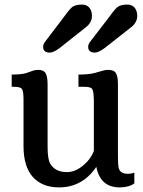

<svg xmlns="http://www.w3.org/2000/svg" viewBox="-20 -811 626 841"><path d="M31.2 0ZM401.9 -80.1Q340.8 9.8 238.8 9.8Q165 9.8 124 -35.6Q83 -81.1 83 -171.4V-374Q83 -409.2 76.9 -419.9Q70.8 -430.7 43.9 -430.7H31.2V-484.4Q76.2 -484.4 96.4 -491.5Q116.7 -498.5 125.5 -501.7Q134.3 -504.9 147 -504.9Q171.9 -504.9 180.2 -489.5Q188.5 -474.1 188.5 -440.4V-168Q188.5 -114.3 199.7 -94.7Q221.2 -57.1 273.4 -57.1Q308.6 -57.1 342.8 -85Q377 -112.8 391.1 -149.9V-374Q390.1 -410.2 384.3 -420.4Q378.4 -430.7 351.6 -430.7H323.7V-484.4Q370.1 -484.4 395.3 -491.5Q420.4 -498.5 431.2 -501.7Q441.9 -504.9 454.6 -504.9Q479.5 -504.9 488 -490.2Q496.6 -475.6 496.6 -442.4V-129.9Q496.6 -82.5 501 -71.3Q508.8 -49.8 540 -49.8Q556.6 -49.8 568.4 -55.2V-7.8Q544.9 9.8 504.4 9.8Q419.4 9.8 401.9 -80.1ZM438.5 -600.6Q411.1 -580.6 395.5 -580.6Q366.2 -580.6 366.2 -606Q366.2 -617.2 375 -628.4L451.7 -728Q477.5 -764.2 491.7 -777.6Q505.9 -791 536.9 -791Q567.9 -791 578.1 -761.7Q581.1 -752.9 581.1 -741.7Q581.1 -711.4 552.7 -690.4ZM241.2 -600.6Q213.9 -580.6 198.2 -580.6Q168.9 -580.6 168.9 -606Q168.9 -617.2 177.7 -628.4L253.4 -728Q279.3 -764.2 293.5 -777.6Q307.6 -791 338.6 -791Q369.6 -791 379.9 -761.7Q382.8 -752.9 382.8 -741.7Q382.8 -711.4 354.5 -690.4Z"/></svg>

Font: Arbutus Slab
Style: Regular
Weight: 400
Version: Version 1.002; ttfautohint (v0.92) -l 10 -r 16 -G 200 -x 7 -